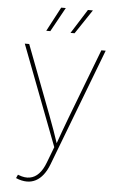

<svg xmlns="http://www.w3.org/2000/svg" viewBox="-63 -804 670 1055"><g transform="rotate(5 272.0 -276.0)"><path d="M65.4 194.3 74.2 174.8 79.1 176.8Q112.8 189.9 140.6 184.8Q168.5 179.7 189.9 157Q211.4 134.3 226.1 95.2L259.8 6.8L48.8 -545.9H73.2L218.3 -164.1Q233.4 -125 247.1 -85.9Q260.7 -46.9 273.9 -7.8H268.1Q282.2 -46.9 296.1 -85.9Q310.1 -125 325.2 -164.1L471.2 -545.9H495.1L247.1 103.5Q233.9 137.7 215.8 160.9Q197.8 184.1 175.3 196Q152.8 208 126 208Q112.3 208 96.7 204.6Q81.1 201.2 65.4 194.3ZM182.6 -626.5H160.2L231 -760.3H256.3ZM316.4 -626.5H293.9L378.4 -760.3H405.8Z"/></g></svg>

Font: Inter Thin
Style: Regular
Weight: 250
Designer: Rasmus Andersson
Foundry: rsms
Version: Version 4.001;git-66647c0bb